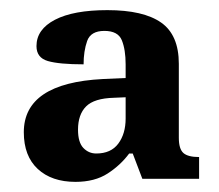

<svg xmlns="http://www.w3.org/2000/svg" viewBox="-20 -739 433 379"><path d="M129 -380Q82 -380 54.5 -405.5Q27 -431 27 -478Q27 -575 183 -583L228 -585V-612Q228 -641 220.5 -659.5Q213 -678 186 -678Q159 -678 152 -658Q145 -638 145 -612Q97 -612 74.5 -618.5Q52 -625 52 -648Q52 -681 88.5 -700Q125 -719 192 -719Q263 -719 298 -694.5Q333 -670 333 -613V-467Q333 -445 342 -437Q351 -429 373 -429V-386H261L242 -436H235Q218 -413 192.5 -396.5Q167 -380 129 -380ZM170 -436Q199 -436 213.5 -455.5Q228 -475 228 -505V-547L205 -546Q166 -545 150 -529Q134 -513 134 -483Q134 -458 144.5 -447Q155 -436 170 -436Z"/></svg>

Font: Noto Serif Khmer SemiCondensed
Style: Bold
Weight: 700
Width: 4
Designer: Danh Hong and the Monotype Design Team
Foundry: Monotype Imaging Inc.
Version: Version 2.004; ttfautohint (v1.8.4.7-5d5b)